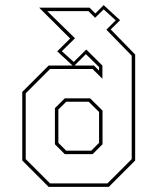

<svg xmlns="http://www.w3.org/2000/svg" viewBox="-20 -730 615 750"><path d="M170 0 67 -103V-371L170 -474H263.5L203.5 -529.5L254 -579.5L133 -700H330L352.5 -677.5L385 -710L449 -651L412.5 -615L508 -517V-103L405 0ZM175.5 -13.5H399.5L494.5 -108.5V-512.5L395.5 -614L432 -650.5L385 -693.5L351.5 -660.5L325.5 -686.5H164.5L273 -580.5L221.5 -530L268 -488L317 -536.5L380 -474V-422.5L341.5 -460.5H175.5L80.5 -365.5V-108.5ZM367 -454V-468L315.5 -518.5L271 -474H347ZM233 -128 194.5 -166.5V-307.5L233 -346H332L380.5 -298V-166.5L342 -128ZM238.5 -141.5H336.5L367 -172V-292.5L326.5 -332.5H238.5L208 -302V-172Z"/></svg>

Font: Tourney Expanded Thin
Style: Regular
Weight: 100
Width: 7
Designer: Tyler Finck
Foundry: Etcetera Type Co
Version: Version 1.010; ttfautohint (v1.8.3)